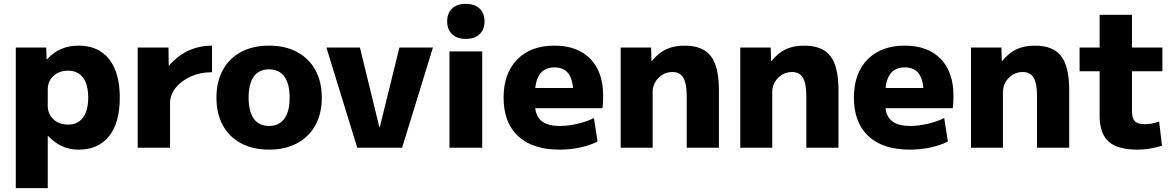

<svg xmlns="http://www.w3.org/2000/svg" viewBox="-20 -767 6101 997"><path d="M388 -530Q491 -530 546.5 -460Q602 -390 602 -260Q602 -130 546.5 -60Q491 10 388 10Q341 10 302.5 -7.5Q264 -25 230 -61H228V210H62V-520H220L222 -459H224Q258 -496 298.5 -513Q339 -530 388 -530ZM333 -400Q302 -400 278.5 -387.5Q255 -375 241.5 -353.5Q228 -332 228 -303V-217Q228 -189 241.5 -167Q255 -145 278.5 -132.5Q302 -120 333 -120Q384 -120 411 -156.5Q438 -193 438 -260Q438 -328 411 -364Q384 -400 333 -400Z M695 0V-520H855L856 -427H858Q887 -460 922 -483.5Q957 -507 997.5 -518.5Q1038 -530 1081 -530V-392Q1021 -392 971.5 -370Q922 -348 892.5 -311.5Q863 -275 863 -230V0Z M1377 10Q1293 10 1231.5 -23Q1170 -56 1137 -116.5Q1104 -177 1104 -260Q1104 -343 1137 -403.5Q1170 -464 1231.5 -497Q1293 -530 1377 -530Q1461 -530 1522.5 -497Q1584 -464 1617.5 -403.5Q1651 -343 1651 -260Q1651 -177 1617.5 -116.5Q1584 -56 1522.5 -23Q1461 10 1377 10ZM1377 -113Q1429 -113 1456.5 -150.5Q1484 -188 1484 -260Q1484 -332 1456.5 -369.5Q1429 -407 1377 -407Q1325 -407 1298 -369.5Q1271 -332 1271 -260Q1271 -188 1298 -150.5Q1325 -113 1377 -113Z M1835 0 1675 -520H1849L1950 -106H1952L2054 -520H2228L2068 0Z M2314 0V-500H2484V0ZM2399 -565Q2353 -565 2327.5 -589.5Q2302 -614 2302 -656Q2302 -698 2327.5 -722.5Q2353 -747 2399 -747Q2445 -747 2470.5 -722.5Q2496 -698 2496 -656Q2496 -614 2470.5 -589.5Q2445 -565 2399 -565Z M2885 10Q2746 10 2670.5 -60Q2595 -130 2595 -260Q2595 -386 2665.5 -458Q2736 -530 2859 -530Q2979 -530 3045.5 -461.5Q3112 -393 3112 -270Q3112 -253 3111 -233Q3110 -213 3108 -205H2688V-310H2978L2957 -278Q2957 -350 2933 -383.5Q2909 -417 2859 -417Q2809 -417 2783.5 -382.5Q2758 -348 2758 -277V-227Q2758 -169 2789.5 -141Q2821 -113 2887 -113Q2932 -113 2980 -124.5Q3028 -136 3064 -154L3083 -32Q3046 -13 2994 -1.5Q2942 10 2885 10Z M3203 0V-520H3361L3363 -450H3365Q3400 -493 3440 -511.5Q3480 -530 3535 -530Q3629 -530 3671 -476Q3713 -422 3713 -300V0H3546V-267Q3546 -333 3528.5 -363Q3511 -393 3472 -393Q3443 -393 3420 -379Q3397 -365 3383 -341.5Q3369 -318 3369 -290V0Z M3824 0V-520H3982L3984 -450H3986Q4021 -493 4061 -511.5Q4101 -530 4156 -530Q4250 -530 4292 -476Q4334 -422 4334 -300V0H4167V-267Q4167 -333 4149.5 -363Q4132 -393 4093 -393Q4064 -393 4041 -379Q4018 -365 4004 -341.5Q3990 -318 3990 -290V0Z M4704 10Q4565 10 4489.5 -60Q4414 -130 4414 -260Q4414 -386 4484.5 -458Q4555 -530 4678 -530Q4798 -530 4864.5 -461.5Q4931 -393 4931 -270Q4931 -253 4930 -233Q4929 -213 4927 -205H4507V-310H4797L4776 -278Q4776 -350 4752 -383.5Q4728 -417 4678 -417Q4628 -417 4602.5 -382.5Q4577 -348 4577 -277V-227Q4577 -169 4608.5 -141Q4640 -113 4706 -113Q4751 -113 4799 -124.5Q4847 -136 4883 -154L4902 -32Q4865 -13 4813 -1.5Q4761 10 4704 10Z M5022 0V-520H5180L5182 -450H5184Q5219 -493 5259 -511.5Q5299 -530 5354 -530Q5448 -530 5490 -476Q5532 -422 5532 -300V0H5365V-267Q5365 -333 5347.5 -363Q5330 -393 5291 -393Q5262 -393 5239 -379Q5216 -365 5202 -341.5Q5188 -318 5188 -290V0Z M5886 10Q5783 10 5736.5 -32Q5690 -74 5690 -167V-397H5586V-520H5690V-690H5858V-520H6016V-397H5858V-192Q5858 -153 5873 -137.5Q5888 -122 5924 -122Q5942 -122 5961.5 -125.5Q5981 -129 5999 -136L6014 -10Q5979 0 5949.5 5Q5920 10 5886 10Z"/></svg>

Font: M PLUS 2 ExtraBold
Style: Regular
Weight: 800
Version: Version 1.001